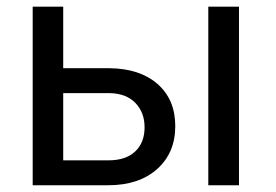

<svg xmlns="http://www.w3.org/2000/svg" viewBox="-20 -548 816 568"><path d="M167 -346.2H304.2Q394 -345.2 446.3 -299.3Q498.5 -253.4 498.5 -174.8Q498.5 -95.7 444.8 -47.9Q391.1 0 300.3 0H76.7V-528.3H167ZM687 0H596.2V-528.3H687ZM167 -272.5V-73.7H301.3Q352.1 -73.7 379.9 -99.9Q407.7 -126 407.7 -171.4Q407.7 -215.3 380.6 -243.4Q353.5 -271.5 304.7 -272.5Z"/></svg>

Font: Roboto
Style: Regular
Weight: 400
Designer: Google
Version: Version 2.134; 2016; ttfautohint (v1.6)